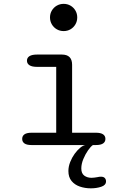

<svg xmlns="http://www.w3.org/2000/svg" viewBox="-20 -763 659 1010"><path d="M146 -64.8H275.7V-411.3H174.7Q148.3 -411.3 135.1 -419.8Q121.8 -428.3 121.8 -443.8Q121.8 -459.3 135.1 -467.7Q148.3 -476 174.7 -476H305.5Q359.3 -476 359.3 -422.2V-64.8H484.7Q509.8 -64.8 522.2 -56.4Q534.5 -48 534.5 -32.2Q534.5 -16.8 522.2 -8.4Q509.8 0 484.7 0H146Q121 0 108.8 -8.4Q96.7 -16.8 96.7 -32.2Q96.7 -48 108.8 -56.4Q121 -64.8 146 -64.8ZM243 -671.3Q243 -691.2 252.6 -707.4Q262.2 -723.7 278.6 -733.2Q295 -742.7 314.8 -742.7Q334.8 -742.7 351.1 -733.2Q367.3 -723.7 376.8 -707.4Q386.3 -691.2 386.3 -671.3Q386.3 -651.5 376.8 -635Q367.3 -618.5 351.1 -609Q334.8 -599.5 314.8 -599.5Q295 -599.5 278.6 -609Q262.2 -618.5 252.6 -635Q243 -651.5 243 -671.3ZM458 227.7Q427.2 227.7 400.2 218.5Q373.2 209.3 356.5 189.2Q339.8 169 339.8 136.5Q339.8 113.2 349.2 89.4Q358.5 65.7 372.8 45.9Q387.2 26.2 402.5 13.7Q417.8 1.2 430 0H468.8Q457.5 7.3 443.2 27.7Q429 48 418.3 73.8Q407.7 99.5 407.7 123.2Q407.7 149.3 423.3 160.8Q439 172.3 461 172.3Q467.8 172.3 476.4 171.3Q485 170.3 491.5 169Q497.2 167.5 502.2 167Q507.3 166.5 511.3 166.5Q524.7 166.5 531.2 173.4Q537.7 180.3 537.7 191Q537.7 211 512.8 219.3Q488 227.7 458 227.7Z"/></svg>

Font: Sono ExtraLight
Style: Regular
Weight: 200
Designer: Tyler Finck
Foundry: Tyler Finck
Version: Version 2.112